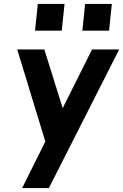

<svg xmlns="http://www.w3.org/2000/svg" viewBox="-20 -750 622 970"><path d="M92 200 209 -35 67 -500H204L296 -206H298L445 -500H582L227 200ZM157 -595 171 -730H306L292 -595ZM396 -595 410 -730H545L531 -595Z"/></svg>

Font: Quantico
Style: Bold Italic
Weight: 700
Italic angle: -12°
Designer: Matt Desmond
Foundry: MADtype
Version: Version 2.002